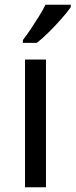

<svg xmlns="http://www.w3.org/2000/svg" viewBox="-20 -786 317 806"><path d="M173 0H85V-536H173ZM277 -756Q265 -738 240 -709.5Q215 -681 186.5 -652.5Q158 -624 134 -606H76V-618Q91 -637 108.5 -663Q126 -689 143 -716.5Q160 -744 171 -766H277Z"/></svg>

Font: Noto Sans Thai Looped
Style: Regular
Weight: 400
Designer: Sasikarn Vongin, Ben Mitchell
Foundry: The Fontpad Ltd
Version: Version 1.001; ttfautohint (v1.8.4.7-5d5b)